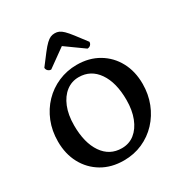

<svg xmlns="http://www.w3.org/2000/svg" viewBox="-206 -1043 1135 1202"><g transform="rotate(-30 362.0 -441.5)"><path d="M342 12Q252 12 184.5 -28Q117 -68 79.5 -137.5Q42 -207 42 -297Q42 -374 68 -439Q94 -504 140.5 -552.5Q187 -601 249.5 -628Q312 -655 383 -655Q472 -655 539.5 -615Q607 -575 644.5 -505.5Q682 -436 682 -346Q682 -271 656.5 -206Q631 -141 585 -92Q539 -43 477 -15.5Q415 12 342 12ZM369 -61Q422 -61 461 -92Q500 -123 522 -179Q544 -235 544 -309Q544 -435 493 -508.5Q442 -582 355 -582Q304 -582 264.5 -551.5Q225 -521 202.5 -465.5Q180 -410 180 -334Q180 -208 230.5 -134.5Q281 -61 369 -61ZM363 -895Q379 -895 393 -889Q407 -883 423.5 -867Q440 -851 464 -820Q488 -789 525 -740Q525 -727 516 -718Q507 -709 493 -709L362 -803L231 -709Q218 -709 208.5 -718Q199 -727 199 -740Q236 -789 260 -820Q284 -851 301 -867Q318 -883 332 -889Q346 -895 363 -895Z"/></g></svg>

Font: Petrona
Style: Bold
Weight: 700
Designer: Ringo R. Seeber
Foundry: Ringo R. Seeber
Version: Version 2.001; ttfautohint (v1.8.3)